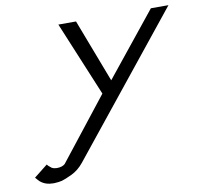

<svg xmlns="http://www.w3.org/2000/svg" viewBox="-79 -795 917 878"><g transform="rotate(-10 379.5 -355.5)"><path d="M247.6 -710.9H329.6L441.4 -418L677.2 -710.9H758.8L243.2 -69.3Q218.3 -38.6 186 -23.4Q153.8 -8.3 139.6 -4.6Q125.5 -1 104 0H98.6Q62.5 0 38.6 -20.5Q33.7 -24.9 21 -40L84 -89.8L89.8 -83L104 -71.3L113.8 -67.4L127 -65.9Q151.9 -65.9 165 -77.6L391.1 -365.2Z"/></g></svg>

Font: Tuffy
Style: Italic
Weight: 400
Italic angle: -12°
Designer: Thatcher Ulrich, Karoly Barta and Michael Everson
Version: Version 001.271